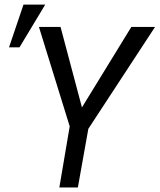

<svg xmlns="http://www.w3.org/2000/svg" viewBox="-20 -830 707 850"><path d="M342.8 -354.5 561.5 -710.9H666.5L371.1 -259.8L324.7 0H242.7L288.6 -270.5L152.3 -710.9H248ZM84 -809.6H180.2L66.4 -620.6H20Z"/></svg>

Font: Roboto Mono
Style: Italic
Weight: 400
Designer: Google
Version: Version 2.000985; 2015; ttfautohint (v1.3)